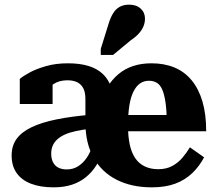

<svg xmlns="http://www.w3.org/2000/svg" viewBox="-20 -795 932 825"><path d="M371 -302 370 -242Q335 -238 307 -232Q279 -226 259 -217Q239 -208 226 -196Q213 -184 206.5 -169Q200 -154 200 -135Q200 -113 208 -97.5Q216 -82 231 -74.5Q246 -67 267 -67Q294 -67 315.5 -80.5Q337 -94 353 -117.5Q369 -141 377 -171L422 -145Q411 -112 393.5 -84Q376 -56 350 -34.5Q324 -13 289.5 -1.5Q255 10 210 10Q154 10 113.5 -5.5Q73 -21 51.5 -51.5Q30 -82 30 -127Q30 -169 51.5 -198.5Q73 -228 116 -248.5Q159 -269 223 -282Q287 -295 371 -302ZM272 -523Q323 -523 360.5 -511.5Q398 -500 422.5 -476.5Q447 -453 459 -417Q471 -381 471 -331L347 -266V-369Q347 -399 337.5 -416.5Q328 -434 311 -442Q294 -450 270 -450Q234 -450 210.5 -434Q187 -418 174 -396Q165 -406 164 -415.5Q163 -425 167.5 -433.5Q172 -442 182 -448Q192 -454 206 -456V-348H65V-456Q79 -468 107.5 -483.5Q136 -499 178 -511Q220 -523 272 -523ZM660 -68Q695 -68 720.5 -82Q746 -96 764.5 -118Q783 -140 796 -162L857 -119Q837 -81 806.5 -51.5Q776 -22 733.5 -6Q691 10 632 10Q546 10 481.5 -22.5Q417 -55 382 -117.5Q347 -180 347 -269Q347 -279 353.5 -288.5Q360 -298 370 -307Q380 -316 390.5 -324.5Q401 -333 408 -342Q420 -386 440.5 -419.5Q461 -453 489 -476.5Q517 -500 552.5 -511.5Q588 -523 631 -523Q686 -523 729.5 -505Q773 -487 803.5 -450Q834 -413 850 -358.5Q866 -304 866 -231H440L439 -301H723L697 -271Q696 -322 691 -356Q686 -390 677 -410.5Q668 -431 653.5 -439.5Q639 -448 620 -448Q599 -448 582.5 -437Q566 -426 554 -402.5Q542 -379 536 -342.5Q530 -306 530 -254Q530 -209 537.5 -174Q545 -139 561 -115.5Q577 -92 602 -80Q627 -68 660 -68ZM446 -691Q454 -718 465.5 -737Q477 -756 494 -765.5Q511 -775 535 -775Q566 -775 584.5 -758Q603 -741 603 -715Q603 -698 596.5 -682Q590 -666 576.5 -651Q563 -636 542 -622L466 -559H413V-585Z"/></svg>

Font: Roboto Serif 36pt
Style: Bold
Weight: 700
Version: Version 1.008